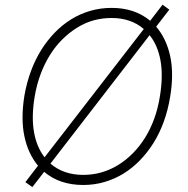

<svg xmlns="http://www.w3.org/2000/svg" viewBox="-20 -768 792 810"><path d="M82.7 -362.9Q101.9 -474.1 154.8 -558.6Q179.7 -598 211.1 -630.5Q242.5 -663 280 -686.3Q317.5 -709.5 360.4 -722.1Q403.4 -734.7 451.3 -734.7Q548.3 -734.7 613.6 -680.4L665.8 -748.2L694.2 -727.3L638.8 -655.5Q681.8 -605.5 698 -531.2Q714.1 -457 697.8 -359.4Q679.3 -247.2 626.8 -163.7Q601.9 -124.3 570.5 -91.8Q539.1 -59.3 501.8 -36.2Q464.5 -13.1 421.5 -0.4Q378.6 12.4 331 12.4Q231.9 12.4 166.2 -43L116.5 21.3L87 0.4L140.3 -68.9Q98.4 -119.7 82.9 -193Q67.5 -266.3 82.7 -362.9ZM331 -30.2Q410.2 -30.2 477.6 -71.4Q511.4 -92 540.3 -121.3Q569.2 -150.6 592.2 -187.3Q615.1 -224.1 631 -268.3Q647 -312.5 654.8 -362.9Q668.7 -448.9 657.1 -512.8Q645.6 -576.7 611.2 -619.7L192.8 -77.8Q247.9 -30.2 331 -30.2ZM168 -104.4 586.6 -645.6Q532.7 -692.1 450.6 -692.1Q411.9 -692.1 375.9 -682.4Q339.8 -672.6 305.4 -651.3Q272 -630.7 242.9 -601.7Q213.8 -572.8 190.7 -535.9Q167.6 -498.9 151.1 -454.7Q134.6 -410.5 126.1 -359.4Q112.2 -274.5 123.4 -210.9Q134.6 -147.4 168 -104.4Z"/></svg>

Font: Inter P Extra Light
Style: Italic
Weight: 200
Italic angle: 9.39999°
Designer: Rasmus Andersson
Foundry: rsms
Version: Version 3.018;git-588b23468